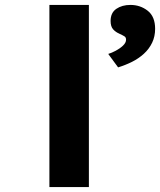

<svg xmlns="http://www.w3.org/2000/svg" viewBox="-20 -760 650 780"><path d="M180.7 0V-740H341.1V0ZM459.8 -486.3 419.7 -540.9Q433.7 -545.1 450.3 -553.9Q466.9 -562.7 479.5 -574.5Q492.1 -586.4 492.1 -598.7Q492.1 -608.3 485.5 -612.4Q478.8 -616.6 467.5 -621.8Q449.6 -629.4 439.5 -641Q429.3 -652.6 429.3 -674.9Q429.3 -708.1 452.6 -724.1Q475.9 -740 509.8 -740Q549.9 -740 580 -716.4Q610.2 -692.8 610.2 -642.9Q610.2 -612 598.1 -586.6Q585.9 -561.1 564.5 -541.6Q543.1 -522.1 516 -508.6Q489 -495.2 459.8 -486.3Z"/></svg>

Font: Lexend Tera
Style: Regular
Weight: 400
Designer: Bonnie Shaver-Troup, Thomas Jockin
Foundry: Lexend
Version: Version 1.007